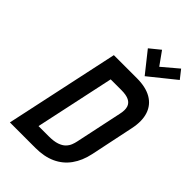

<svg xmlns="http://www.w3.org/2000/svg" viewBox="-270 -1015 1110 1110"><g transform="rotate(45 285.0 -460.0)"><path d="M562 -868 521 -920 424 -838 366 -919 302 -867 403 -740ZM379 -700H191L41 0H250Q321 0 373.5 -24Q426 -48 459.5 -94.5Q493 -141 507 -207L563 -475Q578 -546 561 -596.5Q544 -647 498 -673.5Q452 -700 379 -700ZM256 -102H173L277 -588H365Q404 -588 426.5 -577Q449 -566 456 -543.5Q463 -521 455 -485L394 -197Q391 -182 384.5 -165.5Q378 -149 364 -134.5Q350 -120 324 -111Q298 -102 256 -102Z"/></g></svg>

Font: Advent Pro
Style: Italic
Weight: 400
Italic angle: -12°
Designer: VivaRado, Andreas Kalpakidis
Foundry: VivaRado, Andreas Kalpakidis
Version: Version 3.000